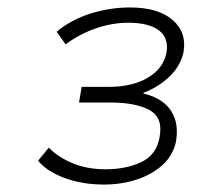

<svg xmlns="http://www.w3.org/2000/svg" viewBox="-20 -729 563 515"><path d="M259 -234Q201 -234 153.5 -251.5Q106 -269 82 -298L111 -333Q135 -308 174 -291.5Q213 -275 263 -275Q319 -275 359.5 -294.5Q400 -314 408 -361Q418 -413 381.5 -433.5Q345 -454 276 -454H192L199 -496H272Q334 -496 375.5 -520Q417 -544 426 -585Q434 -626 407 -647Q380 -668 324 -668Q280 -668 236 -652.5Q192 -637 156 -610L132 -644Q172 -677 224 -693Q276 -709 328 -709Q405 -709 443.5 -675Q482 -641 472 -588Q464 -552 435 -524Q406 -496 365 -480V-478Q396 -471 417.5 -454.5Q439 -438 448.5 -412Q458 -386 452 -349Q444 -312 416 -286.5Q388 -261 347 -247.5Q306 -234 259 -234Z"/></svg>

Font: Nunito Sans 7pt SemiExpanded ExtraLight
Style: Italic
Weight: 250
Width: 6
Italic angle: -9°
Designer: Vernon Adams
Foundry: Vernon Adams
Version: Version 3.101;gftools[0.9.27]